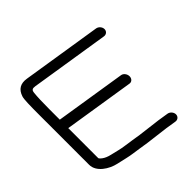

<svg xmlns="http://www.w3.org/2000/svg" viewBox="-107 -744 945 945"><g transform="rotate(45 365.5 -271.0)"><path d="M675.6 -458.5 667.1 -404.7 652.5 -287.1 645.5 -243.1C643.2 -228.6 641.2 -214.9 639.5 -201.9C635.1 -168.8 630.2 -156.3 622 -119.7C617.8 -100.8 611.3 -86.3 603.4 -75.9C594.1 -63.8 589.5 -63 589.5 -63H380.4L438.7 -431.1C441 -445.3 429.5 -457 413.4 -457C397.2 -457 382 -445.3 379.8 -431.1L321.5 -63H250.2C199.8 -63 162.4 -64.4 137.8 -67.2C122.2 -68.9 116.9 -75.1 119.9 -93.8L185.2 -506.5C187.6 -521.5 177.1 -534 162.1 -534C147 -534 132.6 -521.5 130.2 -506.5L64.5 -91.3C58.2 -51.5 73 -26.1 110.8 -13.8C125.9 -9 165.5 -8 241.5 -8H580.8C630.1 -8 665.1 -63.7 675.2 -109.7C680.3 -132.6 684.2 -150 687 -161.5C693.4 -187.7 696 -214.8 700.3 -241.5L707.3 -286.3L722.1 -404.7L730.6 -458.5C733 -473.5 722.5 -486 707.5 -486C692.4 -486 678 -473.5 675.6 -458.5Z"/></g></svg>

Font: MewTooHand
Style: BdIta
Weight: 400
Designer: Mew Too, Robert Jablonski
Version: Version 0.77